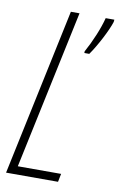

<svg xmlns="http://www.w3.org/2000/svg" viewBox="-83 -761 504 808"><g transform="rotate(10 169.5 -357.0)"><path d="M2 0H224L231 -35H46L190 -714H153ZM239 -560V-553H260C289 -594 326 -665 338 -703L339 -713H302C291 -669 266 -609 239 -560Z"/></g></svg>

Font: Noto Sans ExtraCondensed ExtraLight
Style: Italic
Weight: 200
Width: 2
Italic angle: -12°
Designer: Monotype Design Team
Foundry: Monotype Imaging Inc.
Version: Version 2.013